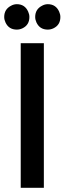

<svg xmlns="http://www.w3.org/2000/svg" viewBox="-57 -888 306 908"><path d="M-37.1 -807.6Q-37.1 -844.7 -3.9 -861.3Q8.8 -868.2 22.5 -868.2Q60.5 -868.2 76.2 -833Q82 -820.3 82 -807.6Q82 -769.5 48.8 -753.9Q36.1 -748 22.5 -748Q-15.6 -748 -31.2 -782.2Q-37.1 -794.9 -37.1 -807.6ZM109.4 -807.6Q109.4 -844.7 142.6 -861.3Q155.3 -868.2 168.9 -868.2Q207 -868.2 222.7 -833Q228.5 -820.3 228.5 -807.6Q228.5 -769.5 195.3 -753.9Q182.6 -748 168.9 -748Q130.9 -748 115.2 -782.2Q109.4 -794.9 109.4 -807.6ZM41 0V-683.6H150.4V0Z"/></svg>

Font: Post No Bills Colombo
Style: Bold
Weight: 800
Designer: Kosala Senevirathne, Siva Puranthara, Lasantha Premarathna, Tharique Azeez
Foundry: Mooniak
Version: Version 1.220 ; ttfautohint (v1.5)